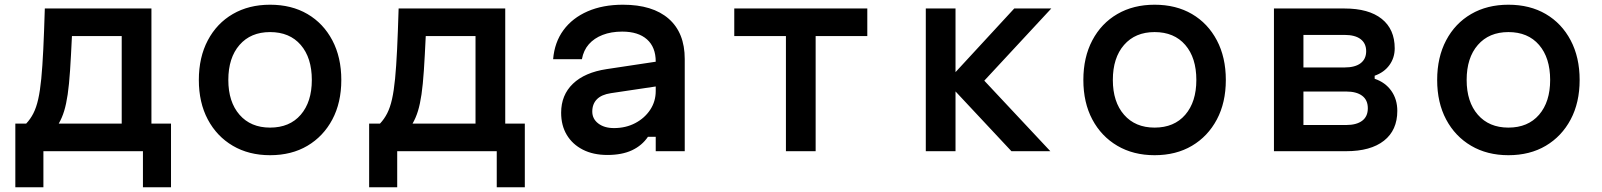

<svg xmlns="http://www.w3.org/2000/svg" viewBox="-20 -641 6790 814"><path d="M45 153V-117H91Q109 -136 121.5 -160.5Q134 -185 142 -220.5Q150 -256 155 -307.5Q160 -359 163.5 -431.5Q167 -504 170 -605H622V-117H705V153H586V0H164V153ZM229 -117H496V-488H285Q281 -402 277 -342Q273 -282 267 -241Q261 -200 252 -170.5Q243 -141 229 -117Z M1125 17Q1035 17 967 -23Q899 -63 861 -134.5Q823 -206 823 -302Q823 -398 861 -470Q899 -542 967 -581.5Q1035 -621 1125 -621Q1216 -621 1283.5 -581.5Q1351 -542 1389 -470Q1427 -398 1427 -302Q1427 -206 1389 -134.5Q1351 -63 1283.5 -23Q1216 17 1125 17ZM1125 -100Q1208 -100 1255 -154.5Q1302 -209 1302 -302Q1302 -396 1255 -450.5Q1208 -505 1125 -505Q1043 -505 995.5 -450.5Q948 -396 948 -302Q948 -209 995.5 -154.5Q1043 -100 1125 -100Z M1545 153V-117H1591Q1609 -136 1621.5 -160.5Q1634 -185 1642 -220.5Q1650 -256 1655 -307.5Q1660 -359 1663.5 -431.5Q1667 -504 1670 -605H2122V-117H2205V153H2086V0H1664V153ZM1729 -117H1996V-488H1785Q1781 -402 1777 -342Q1773 -282 1767 -241Q1761 -200 1752 -170.5Q1743 -141 1729 -117Z M2771 -381V-276L2570 -246Q2530 -240 2510.5 -220Q2491 -200 2491 -168Q2491 -137 2516.5 -117.5Q2542 -98 2583 -98Q2633 -98 2673 -119Q2713 -140 2736.5 -175.5Q2760 -211 2760 -255V-380Q2760 -441 2723 -474Q2686 -507 2618 -507Q2571 -507 2535 -493Q2499 -479 2476.5 -453.5Q2454 -428 2447 -390H2325Q2331 -462 2369 -513.5Q2407 -565 2471.5 -593Q2536 -621 2621 -621Q2747 -621 2815 -561.5Q2883 -502 2883 -391V0H2760V-61H2727Q2702 -24 2659.5 -4Q2617 16 2555 16Q2495 16 2451 -6.5Q2407 -29 2383 -69Q2359 -109 2359 -163Q2359 -238 2409 -286Q2459 -334 2552 -348Z M3312 0V-488H3093V-605H3657V-488H3438V0Z M4268 0 3993 -294 4280 -605H4437L4153 -299L4433 0ZM3905 0V-605H4031V0Z M4875 17Q4785 17 4717 -23Q4649 -63 4611 -134.5Q4573 -206 4573 -302Q4573 -398 4611 -470Q4649 -542 4717 -581.5Q4785 -621 4875 -621Q4966 -621 5033.5 -581.5Q5101 -542 5139 -470Q5177 -398 5177 -302Q5177 -206 5139 -134.5Q5101 -63 5033.5 -23Q4966 17 4875 17ZM4875 -100Q4958 -100 5005 -154.5Q5052 -209 5052 -302Q5052 -396 5005 -450.5Q4958 -505 4875 -505Q4793 -505 4745.5 -450.5Q4698 -396 4698 -302Q4698 -209 4745.5 -154.5Q4793 -100 4875 -100Z M5381 0V-605H5680Q5783 -605 5838 -561Q5893 -517 5893 -436Q5893 -396 5870.5 -365Q5848 -334 5808 -320V-307Q5853 -292 5878.5 -256Q5904 -220 5904 -171Q5904 -89 5847.5 -44.5Q5791 0 5687 0ZM5506 -111H5687Q5731 -111 5755 -129Q5779 -147 5779 -182Q5779 -217 5755 -235Q5731 -253 5687 -253H5506ZM5506 -355H5680Q5725 -355 5748.5 -373Q5772 -391 5772 -424Q5772 -457 5748.5 -475Q5725 -493 5680 -493H5506Z M6375 17Q6285 17 6217 -23Q6149 -63 6111 -134.5Q6073 -206 6073 -302Q6073 -398 6111 -470Q6149 -542 6217 -581.5Q6285 -621 6375 -621Q6466 -621 6533.5 -581.5Q6601 -542 6639 -470Q6677 -398 6677 -302Q6677 -206 6639 -134.5Q6601 -63 6533.5 -23Q6466 17 6375 17ZM6375 -100Q6458 -100 6505 -154.5Q6552 -209 6552 -302Q6552 -396 6505 -450.5Q6458 -505 6375 -505Q6293 -505 6245.5 -450.5Q6198 -396 6198 -302Q6198 -209 6245.5 -154.5Q6293 -100 6375 -100Z"/></svg>

Font: Martian Mono SemiExpanded Medium
Style: Regular
Weight: 500
Width: 6
Designer: Roman Shamin
Foundry: Evil Martians
Version: Version 1.000